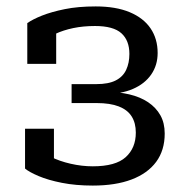

<svg xmlns="http://www.w3.org/2000/svg" viewBox="-20 -567 583 598"><path d="M269 -49Q340 -49 371.5 -77.5Q403 -106 403 -154Q403 -184 390 -204.5Q377 -225 350 -235.5Q323 -246 281 -246H203V-305H280Q318 -305 340.5 -316.5Q363 -328 373 -349.5Q383 -371 383 -399Q383 -441 358 -463.5Q333 -486 276 -486Q239 -486 208 -479.5Q177 -473 152.5 -461.5Q128 -450 108 -432Q107 -442 109.5 -449.5Q112 -457 118.5 -462.5Q125 -468 134.5 -471.5Q144 -475 155 -477V-368H65V-495Q82 -507 111 -518.5Q140 -530 181.5 -538.5Q223 -547 278 -547Q341 -547 384 -529Q427 -511 449 -478.5Q471 -446 471 -402Q471 -364 451 -335Q431 -306 394 -290Q357 -274 305 -274L329 -296V-259L308 -281Q349 -281 383 -273Q417 -265 441.5 -248.5Q466 -232 479.5 -208Q493 -184 493 -151Q493 -99 466.5 -63Q440 -27 390 -8Q340 11 269 11Q216 11 173 2.5Q130 -6 100.5 -18.5Q71 -31 58 -42V-166H148V-53Q137 -55 127.5 -59.5Q118 -64 111 -71Q104 -78 101.5 -87.5Q99 -97 101 -109Q112 -92 138.5 -78.5Q165 -65 200 -57Q235 -49 269 -49Z"/></svg>

Font: Roboto Serif
Style: Regular
Weight: 400
Designer: Greg Gazdowicz
Foundry: Commercial Type
Version: Version 1.008